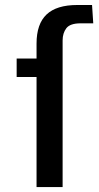

<svg xmlns="http://www.w3.org/2000/svg" viewBox="-20 -757 400 777"><path d="M127.9 -445.3H47.4V-520H127.9V-580.6Q127.9 -660.2 168.5 -698.5Q209 -736.8 293 -736.8H352.5L357.4 -662.6H306.2Q263.7 -662.6 248.5 -642.8Q233.4 -623 233.4 -593.3V0H127.9Z"/></svg>

Font: Monda Medium
Style: Regular
Weight: 500
Designer: Vernon Adams
Foundry: Vernon Adams
Version: Version 2.200